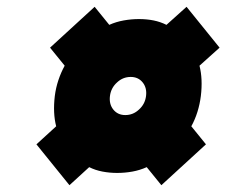

<svg xmlns="http://www.w3.org/2000/svg" viewBox="-20 -632 665 564"><path d="M399 -390Q412 -374 409 -350Q406 -326 388 -310Q371 -294 348 -294Q326 -294 313 -310Q300 -326 303 -350Q306 -374 324 -390Q341 -406 364 -406Q386 -406 399 -390ZM528 -612 469 -559Q451 -568 431 -572Q411 -576 388 -576Q366 -576 343.5 -572Q321 -568 301 -559L258 -612L127 -492L170 -439Q159 -419 151.5 -396.5Q144 -374 141 -350Q135 -300 145 -261L87 -208L184 -88L242 -141Q260 -132 281 -128Q302 -124 324 -124Q347 -124 369 -128Q391 -132 411 -141L454 -88L585 -208L542 -261Q553 -281 560 -303.5Q567 -326 570 -350Q576 -400 566 -439L625 -492Z"/></svg>

Font: Unageo
Style: Black-Italic
Weight: 900
Designer: Richard Sepsi
Foundry: Richard Sepsi
Version: Version 2.000